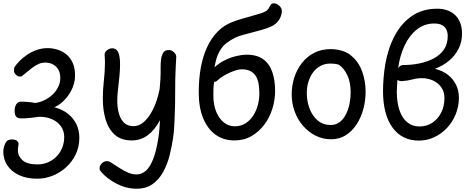

<svg xmlns="http://www.w3.org/2000/svg" viewBox="-27 -845 2874 1169"><path d="M200 243Q136 243 89.5 221.5Q43 200 18 162.5Q-7 125 -7 77Q-7 62 -1.5 45Q4 28 11 18Q16 12 24.5 8Q33 4 44 4Q66 4 76 12Q86 20 86 31Q86 37 84 47Q82 57 82 71Q82 105 110 130.5Q138 156 202 156Q246 156 283 134.5Q320 113 342 75Q364 37 364 -10Q364 -48 344.5 -75.5Q325 -103 291 -118.5Q257 -134 213 -134Q191 -131 160.5 -127.5Q130 -124 104 -124Q93 -124 83.5 -127Q74 -130 68 -140Q62 -150 62 -171Q62 -194 72 -210Q82 -226 102 -226Q122 -226 145 -224Q168 -222 187 -218Q217 -222 244.5 -235.5Q272 -249 293.5 -269.5Q315 -290 327.5 -316Q340 -342 340 -370Q340 -401 328 -421.5Q316 -442 295.5 -453Q275 -464 249 -464Q227 -464 208 -455.5Q189 -447 171 -433.5Q153 -420 136.5 -406Q120 -392 104 -380Q96 -378 87 -379.5Q78 -381 67 -393Q59 -402 58.5 -412Q58 -422 60 -434Q71 -452 90.5 -472Q110 -492 136.5 -510.5Q163 -529 195.5 -540.5Q228 -552 264 -552Q291 -552 320.5 -543.5Q350 -535 374.5 -516Q399 -497 414.5 -465Q430 -433 430 -385Q430 -356 420.5 -326.5Q411 -297 393.5 -271Q376 -245 353.5 -224.5Q331 -204 304 -192Q353 -179 386.5 -152.5Q420 -126 438 -89Q456 -52 456 -5Q456 49 434.5 94Q413 139 376.5 172.5Q340 206 294.5 224.5Q249 243 200 243Z M610 -508Q609 -520 615.5 -529.5Q622 -539 633 -545Q644 -551 655 -551Q675 -551 685.5 -538Q696 -525 700 -503.5Q704 -482 704 -455Q704 -420 700 -379.5Q696 -339 691.5 -300.5Q687 -262 687 -231Q687 -193 696 -157.5Q705 -122 726.5 -99.5Q748 -77 786 -77Q819 -77 845.5 -99.5Q872 -122 892.5 -157Q913 -192 926 -231Q939 -270 945 -303Q948 -337 949.5 -358.5Q951 -380 951 -398Q951 -416 951 -436Q951 -447 951.5 -457.5Q952 -468 953 -478.5Q954 -489 956 -498Q961 -517 971 -529Q981 -541 1000 -540Q1012 -541 1022.5 -534.5Q1033 -528 1040 -518Q1047 -508 1046 -496L1043 -439Q1039 -363 1039.5 -283Q1040 -203 1036 -123Q1035 -92 1033 -61.5Q1031 -31 1026 -1Q1019 48 1005.5 101.5Q992 155 967 201Q942 247 902.5 275.5Q863 304 804 304Q743 304 685 274.5Q627 245 592 205Q585 197 582 192Q579 187 579 180Q579 168 585.5 158Q592 148 602.5 142Q613 136 624 136Q629 136 634.5 137.5Q640 139 645 142Q677 163 704 180Q731 197 755.5 207Q780 217 804 217Q834 217 859 196.5Q884 176 904 127.5Q924 79 937 -4Q942 -36 944 -63.5Q946 -91 947 -113Q916 -55 873.5 -22.5Q831 10 775 10Q710 10 671.5 -25Q633 -60 616 -117.5Q599 -175 599 -244Q599 -300 605.5 -355Q612 -410 612 -464Q612 -475 611.5 -486.5Q611 -498 610 -508Z M1400 10Q1333 10 1284.5 -25.5Q1236 -61 1209.5 -126.5Q1183 -192 1183 -282Q1183 -365 1196 -435Q1209 -505 1235 -560Q1261 -615 1299 -653.5Q1337 -692 1388 -711Q1416 -722 1447 -731Q1478 -740 1507 -748Q1536 -756 1558.5 -763Q1581 -770 1592 -777Q1603 -784 1608.5 -793.5Q1614 -803 1617 -809Q1622 -819 1628 -822Q1634 -825 1642 -825Q1651 -825 1662 -818.5Q1673 -812 1681 -801.5Q1689 -791 1689 -778Q1689 -760 1681 -741Q1673 -722 1657.5 -706.5Q1642 -691 1620 -682Q1600 -673 1571 -664.5Q1542 -656 1511 -648Q1480 -640 1452.5 -632.5Q1425 -625 1408 -617Q1379 -603 1353 -583.5Q1327 -564 1308 -529.5Q1289 -495 1279 -435Q1307 -461 1341.5 -478Q1376 -495 1411 -503.5Q1446 -512 1475 -512Q1538 -512 1576 -484Q1614 -456 1631 -406Q1648 -356 1648 -291Q1648 -237 1631.5 -183.5Q1615 -130 1582.5 -86.5Q1550 -43 1504.5 -16.5Q1459 10 1400 10ZM1402 -76Q1439 -76 1467 -93.5Q1495 -111 1514 -140Q1533 -169 1542.5 -204Q1552 -239 1552 -274Q1552 -301 1548.5 -327.5Q1545 -354 1534.5 -375Q1524 -396 1503.5 -409Q1483 -422 1449 -423Q1430 -424 1403 -415Q1376 -406 1348.5 -391.5Q1321 -377 1300 -358Q1294 -352 1288.5 -349Q1283 -346 1277 -347Q1273 -323 1272.5 -304Q1272 -285 1272 -265Q1272 -207 1289.5 -164.5Q1307 -122 1336.5 -99Q1366 -76 1402 -76Z M1987 -546Q2010 -546 2033 -541.5Q2056 -537 2076 -528.5Q2096 -520 2110 -507Q2156 -470 2177.5 -411Q2199 -352 2199 -287Q2199 -232 2185 -180.5Q2171 -129 2144 -87.5Q2117 -46 2078 -21.5Q2039 3 1989 3Q1938 3 1894.5 -19Q1851 -41 1818 -79Q1785 -117 1767 -166.5Q1749 -216 1749 -271Q1749 -323 1764.5 -372Q1780 -421 1810.5 -460.5Q1841 -500 1885.5 -523Q1930 -546 1987 -546ZM1841 -278Q1841 -228 1858 -183.5Q1875 -139 1907.5 -111.5Q1940 -84 1986 -84Q2018 -84 2041 -101.5Q2064 -119 2079 -148.5Q2094 -178 2101 -213Q2108 -248 2108 -282Q2108 -343 2088.5 -385.5Q2069 -428 2036 -451Q2023 -455 2010.5 -456.5Q1998 -458 1985 -458Q1951 -458 1924 -443.5Q1897 -429 1878.5 -403.5Q1860 -378 1850.5 -346Q1841 -314 1841 -278Z M2523 11Q2421 11 2363 -68Q2305 -147 2305 -292Q2305 -327 2308.5 -370.5Q2312 -414 2319 -455Q2336 -552 2376.5 -628Q2417 -704 2481.5 -748Q2546 -792 2635 -792Q2664 -792 2691 -784Q2718 -776 2739.5 -757.5Q2761 -739 2773.5 -710Q2786 -681 2786 -639Q2786 -591 2766 -550Q2746 -509 2709.5 -477.5Q2673 -446 2621 -426Q2667 -415 2699.5 -390Q2732 -365 2749.5 -329Q2767 -293 2767 -250Q2767 -198 2748 -150.5Q2729 -103 2695.5 -67Q2662 -31 2617.5 -10Q2573 11 2523 11ZM2527 -75Q2571 -75 2605 -97.5Q2639 -120 2659 -159Q2679 -198 2679 -248Q2679 -287 2659.5 -314Q2640 -341 2609 -355Q2578 -369 2541 -369Q2512 -369 2484.5 -361.5Q2457 -354 2430 -352Q2421 -350 2410 -351.5Q2399 -353 2393 -359Q2392 -343 2390.5 -323.5Q2389 -304 2389 -288Q2389 -221 2405.5 -173Q2422 -125 2453 -100Q2484 -75 2527 -75ZM2397 -429Q2398 -431 2401.5 -435.5Q2405 -440 2411.5 -444.5Q2418 -449 2427 -449Q2479 -449 2527.5 -459Q2576 -469 2615 -490Q2654 -511 2676.5 -544.5Q2699 -578 2699 -626Q2699 -661 2679 -681.5Q2659 -702 2618 -702Q2557 -702 2511 -665.5Q2465 -629 2436 -567Q2407 -505 2397 -429Z"/></svg>

Font: Playpen Sans
Style: Regular
Weight: 400
Designer: Laura Meseguer, Veronika Burian, José Scaglione, Kostas Bartsokas, Vera Evstafieva, Tom Grace, Yorlmar Campos
Foundry: TypeTogether
Version: Version 2.000